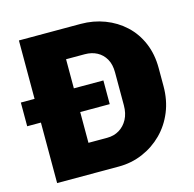

<svg xmlns="http://www.w3.org/2000/svg" viewBox="-103 -789 901 892"><g transform="rotate(-15 347.0 -343.0)"><path d="M64 0V-686H361Q422 -686 476 -665.5Q530 -645 571 -607Q612 -569 635 -515Q658 -461 658 -394V-307Q658 -240 635 -184Q612 -128 571 -87Q530 -46 476 -23Q422 0 361 0ZM253 -143H343Q376 -143 401.5 -158.5Q427 -174 442 -202Q457 -230 457 -269V-427Q457 -466 442 -492Q427 -518 401.5 -531.5Q376 -545 343 -545H253ZM-2 -291V-405H395V-291Z"/></g></svg>

Font: Chivo Medium ExtraBold
Style: Regular
Weight: 800
Version: Version 2.002